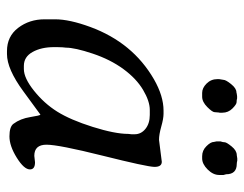

<svg xmlns="http://www.w3.org/2000/svg" viewBox="-94 -608 686 539"><g transform="rotate(90 249.5 -339.0)"><path d="M357.4 -373.5Q357.4 -391.6 342.3 -403.8Q327.1 -416 303.2 -416H289.1Q264.6 -416 232.9 -397.2Q201.2 -378.4 174.3 -341.8Q147.5 -305.2 130.9 -255.4Q114.3 -205.6 114.3 -180.7L113.3 -170.9L112.8 -156.2V-147Q112.8 -111.3 126.5 -86.9Q140.1 -62.5 165.5 -62.5H174.3Q199.7 -62.5 235.4 -91.1Q271 -119.6 293.9 -156.2Q316.9 -192.9 336.7 -255.6Q356.4 -318.4 356.4 -355.5L357.4 -364.7ZM296.4 -610.4 295.4 -598.1Q295.4 -591.8 281 -577.4Q266.6 -563 252 -563H241.2Q227.5 -563 215.1 -575.4Q202.6 -587.9 202.6 -606V-610.4L204.6 -622.6Q204.6 -629.4 216.6 -644.3Q228.5 -659.2 239.7 -659.2Q242.7 -660.2 244.1 -660.2L250.5 -661.1H256.8Q261.2 -659.7 267.3 -659.7Q273.4 -659.7 285.2 -647.9Q296.9 -636.2 296.9 -619.6V-611.8ZM471.7 -623V-610.8Q471.7 -593.8 456.3 -578.4Q440.9 -563 425.3 -563H418.9Q402.8 -563 390.9 -575Q378.9 -586.9 378.9 -596.2L377.4 -603.5V-614.3Q379.9 -621.6 379.9 -626.5Q379.9 -631.3 391.6 -645.8Q403.3 -660.2 416 -660.2L425.3 -661.6H431.2Q437 -660.2 440.4 -660.2Q469.7 -660.2 469.7 -630.4Q471.7 -624.5 471.7 -623ZM373 -441.9 434.6 -449.7Q449.2 -449.7 449 -429Q448.7 -408.2 417.7 -284.2Q386.7 -160.2 386.7 -126Q386.7 -91.8 418 -91.8L436 -93.8Q456.1 -93.8 456.1 -79.6Q456.1 -63 423.1 -42.5Q390.1 -22 363.3 -22Q336.4 -22 328.1 -33.2Q313.5 -52.7 309.1 -80.8Q304.7 -108.9 302.2 -108.9L236.8 -61Q174.3 -15.1 132.3 -15.1H124Q82.5 -15.1 58.6 -46.6Q34.7 -78.1 34.7 -120.6V-150.4Q34.7 -190.4 56.2 -249Q100.1 -368.2 203.1 -427.7Q250 -454.6 291 -454.6H299.8Q313.5 -454.6 335.9 -448.2Q358.4 -441.9 373 -441.9Z"/></g></svg>

Font: Averia Serif Libre Light
Style: Italic
Weight: 300
Italic angle: -8.5°
Version: Version 1.002